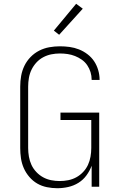

<svg xmlns="http://www.w3.org/2000/svg" viewBox="-20 -988 640 1016"><path d="M283 8Q256 8 228.5 2.5Q201 -3 177.5 -16.5Q154 -30 135.5 -51.5Q117 -73 106 -98Q95 -123 91 -150Q87 -177 87 -205V-530Q87 -559 92 -587Q97 -615 109.5 -640.5Q122 -666 142 -686.5Q162 -707 187.5 -720Q213 -733 241 -738Q269 -743 297 -743Q323 -743 348.5 -739.5Q374 -736 398 -726.5Q422 -717 443 -701Q464 -685 478 -664Q492 -643 499.5 -617.5Q507 -592 507 -567V-565H465V-566Q465 -587 459 -606.5Q453 -626 441.5 -643Q430 -660 413 -672Q396 -684 377 -691.5Q358 -699 338 -702Q318 -705 297 -705Q274 -705 251.5 -700.5Q229 -696 208.5 -685Q188 -674 172.5 -657Q157 -640 147 -619.5Q137 -599 133 -576Q129 -553 129 -530V-205Q129 -182 133 -159Q137 -136 146.5 -115.5Q156 -95 172 -78Q188 -61 208 -50Q228 -39 250.5 -34.5Q273 -30 296 -30Q319 -30 341.5 -34.5Q364 -39 384 -50Q404 -61 420 -78Q436 -95 445.5 -115.5Q455 -136 459 -159Q463 -182 463 -205V-353H300V-392H505V0H465V-111Q455 -84 437.5 -60Q420 -36 395 -20.5Q370 -5 341 1.5Q312 8 283 8ZM293 -804 265 -826 383 -968 418 -942Z"/></svg>

Font: Iosevka Extralight Extended
Style: Regular
Weight: 200
Width: 7
Monospace: yes
Designer: Belleve Invis
Foundry: Belleve Invis
Version: Version 32.5.0; ttfautohint (v1.8.4)